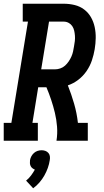

<svg xmlns="http://www.w3.org/2000/svg" viewBox="-38 -755 558 1030"><path d="M-18 0V-96H23L112 -639H84V-735H304Q334 -735 362.5 -728Q391 -721 413.5 -704Q436 -687 450 -662.5Q464 -638 470 -609.5Q476 -581 475.5 -551Q475 -521 470 -491Q465 -461 455 -431Q445 -401 426.5 -374Q408 -347 382 -327Q356 -307 326 -297Q345 -249 359.5 -199Q374 -149 380 -96H433V0H265Q271 -38 268 -76Q265 -114 256.5 -149.5Q248 -185 236.5 -219.5Q225 -254 211 -287H167L136 -96H165V0ZM183 -383H257Q271 -383 285.5 -388Q300 -393 311 -403Q322 -413 330.5 -425.5Q339 -438 345 -451.5Q351 -465 354 -479Q357 -493 359 -506Q362 -521 363.5 -535Q365 -549 364 -563Q363 -577 360 -590.5Q357 -604 349.5 -615Q342 -626 330 -632.5Q318 -639 304 -639H225ZM140 255 102 214Q117 202 128.5 186.5Q140 171 149 155Q142 152 136 147.5Q130 143 126.5 136Q123 129 122.5 120.5Q122 112 123 104Q125 93 130.5 83Q136 73 144.5 65.5Q153 58 163.5 54.5Q174 51 185 51Q196 51 205.5 54.5Q215 58 221.5 65.5Q228 73 229.5 83Q231 93 229 104Q226 125 218.5 146Q211 167 200 186.5Q189 206 174 223.5Q159 241 140 255Z"/></svg>

Font: Iosevka Curly Slab
Style: Bold Italic
Weight: 700
Italic angle: -9°
Monospace: yes
Designer: Belleve Invis
Foundry: Belleve Invis
Version: Version 22.1.2; ttfautohint (v1.8.4)